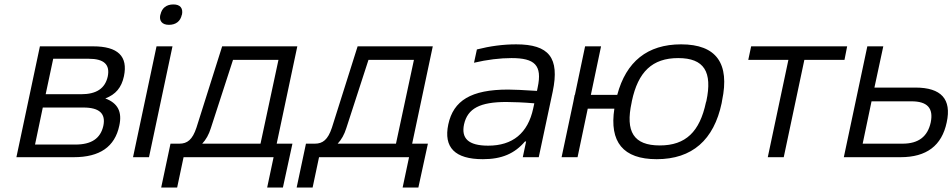

<svg xmlns="http://www.w3.org/2000/svg" viewBox="-20 -709 4296 866"><path d="M54 0H313C430 0 498 -47 518 -142C532 -205 511 -244 455 -265C502 -283 528 -314 539 -365C558 -455 512 -500 400 -500H160ZM138 -57 173 -224H356C428 -224 458 -197 446 -141C433 -84 392 -57 320 -57ZM186 -284 220 -444H380C449 -444 477 -418 466 -364C454 -310 415 -284 346 -284Z M686 -500 580 0H652L758 -500ZM703 -642C697 -615 711 -597 742 -597C774 -597 794 -614 800 -642L801 -644C806 -672 793 -689 762 -689C730 -689 710 -672 704 -644Z M789 -61H749L707 137H779L808 0H1214L1185 137H1256L1299 -61H1228L1321 -500H982L866 -133C848 -79 825 -61 789 -61ZM892 -61C909 -79 922 -102 931 -131L1031 -439H1236L1155 -61Z M1400 -61H1360L1318 137H1390L1419 0H1825L1796 137H1867L1910 -61H1839L1932 -500H1593L1477 -133C1459 -79 1436 -61 1400 -61ZM1503 -61C1520 -79 1533 -102 1542 -131L1642 -439H1847L1766 -61Z M2308 -509C2249 -509 2190 -501 2131 -486L2118 -426C2177 -440 2236 -447 2287 -447C2391 -447 2427 -416 2405 -314L2402 -299C2340 -303 2297 -305 2272 -305C2104 -305 2025 -255 2002 -148C1980 -44 2032 9 2158 9C2243 9 2301 -16 2348 -71H2353L2338 0H2410L2473 -296C2505 -449 2456 -509 2308 -509ZM2073 -148C2089 -220 2145 -249 2264 -249C2295 -249 2344 -247 2390 -243L2385 -220C2361 -108 2292 -52 2182 -52C2091 -52 2060 -86 2073 -148Z M2513 0H2585L2631 -219H2751C2728 -69 2790 9 2942 9C3102 9 3200 -78 3235 -244L3237 -256C3272 -422 3212 -509 3052 -509C2900 -509 2804 -431 2764 -281H2645L2691 -500H2619L2573 -281H2572L2566 -250ZM2829 -247 2830 -253C2858 -385 2922 -447 3039 -447C3156 -447 3194 -385 3166 -253L3164 -247C3136 -115 3073 -53 2956 -53C2838 -53 2800 -115 2829 -247Z M3443 0H3515L3608 -439H3789L3801 -500H3368L3355 -439H3536Z M3786 0H4042C4159 0 4228 -52 4250 -157C4273 -262 4225 -314 4109 -314H3924L3964 -500H3892ZM3871 -61 3911 -252H4091C4163 -252 4191 -221 4178 -157C4164 -93 4123 -61 4051 -61Z"/></svg>

Font: LT Wave Text Light Italic
Style: Regular
Weight: 300
Designer: Daniel Lyons
Version: Version 2.5 (Glyphs App)